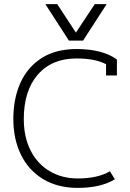

<svg xmlns="http://www.w3.org/2000/svg" viewBox="-20 -901 635 936"><path d="M201 -881H259L350 -742L442 -881H500L385 -703H316ZM45 -321Q45 -420 79.5 -497Q114 -574 183 -618Q252 -662 353 -662Q479 -662 550 -611V-533H497V-588Q444 -616 353 -616Q233 -616 164.5 -537.5Q96 -459 96 -321Q96 -232 129.5 -166.5Q163 -101 223 -66Q283 -31 359 -31Q456 -31 516 -66L540 -27Q471 15 359 15Q261 15 190 -28Q119 -71 82 -147Q45 -223 45 -321Z"/></svg>

Font: Pridi ExtraLight
Style: Regular
Weight: 275
Designer: Katatrad Team
Foundry: CadsonDemak
Version: Version 1.001